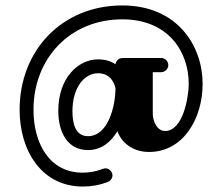

<svg xmlns="http://www.w3.org/2000/svg" viewBox="-20 -699 802 705"><path d="M404 -375C404 -309 377 -199 303 -199C257 -199 246 -245 246 -291C246 -375 288 -430 340 -430C391 -430 402 -385 404 -375ZM724 -391C724 -530 632 -679 429 -679C207 -679 52 -513 52 -296C52 -144 134 -14 284 -14C314 -14 345 -19 376 -31C386 -35 393 -45 393 -55C393 -68 381 -81 367 -81C364 -81 361 -80 358 -79C332 -69 307 -65 283 -65C162 -65 103 -172 103 -296C103 -484 237 -628 429 -628C598 -628 673 -509 673 -391C673 -345 653 -218 586 -218C557 -218 541 -254 541 -281V-434H572C586 -434 598 -446 598 -460C598 -474 586 -486 572 -486H430C416 -486 406 -476 404 -463C388 -474 367 -481 340 -481C268 -481 194 -414 194 -292C194 -216 226 -148 303 -148C354 -148 388 -179 411 -217C429 -169 474 -141 527 -141C654 -141 724 -265 724 -391Z"/></svg>

Font: Ribeye
Style: Regular
Weight: 400
Designer: Astigmatic (AOETI)
Foundry: Astigmatic (AOETI)
Version: Version 1.000